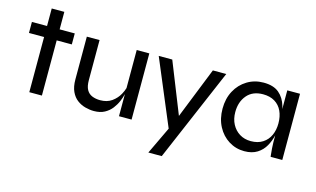

<svg xmlns="http://www.w3.org/2000/svg" viewBox="-96 -915 2303 1398"><g transform="rotate(15 1055.5 -215.5)"><path d="M28 -499H142V-631H237V-499H351V-416H237V0H142V-416H28Z M913 0H818V-167Q812 -141 799.5 -111Q787 -81 765.5 -53Q744 -25 711 -7Q678 11 631 11Q599 11 565.5 2Q532 -7 504 -28Q476 -49 459 -85.5Q442 -122 442 -177V-499H538V-197Q538 -151 552.5 -125Q567 -99 594 -88Q621 -77 655 -77Q707 -77 742.5 -102.5Q778 -128 798 -165Q811 -189 818 -212V-499H913Z M984 -499H1086L1239 -115L1392 -499H1493L1194 200H1093L1191 -6Z M1764 10Q1700 10 1647 -23Q1594 -56 1563 -114.5Q1532 -173 1532 -249Q1532 -325 1563.5 -383.5Q1595 -442 1650 -475.5Q1705 -509 1773 -509Q1848 -509 1889.5 -474Q1931 -439 1948 -380Q1951 -369 1953 -358V-499H2049V0H1961Q1961 0 1959 -18.5Q1957 -37 1955 -63Q1953 -89 1953 -109V-160Q1943 -117 1922 -79Q1900 -39 1861 -14.5Q1822 10 1764 10ZM1791 -73Q1844 -73 1880.5 -96.5Q1917 -120 1935 -160Q1953 -200 1953 -249Q1953 -302 1934.5 -342Q1916 -382 1879.5 -404Q1843 -426 1791 -426Q1713 -426 1670.5 -376Q1628 -326 1628 -249Q1628 -197 1649 -157.5Q1670 -118 1706.5 -95.5Q1743 -73 1791 -73Z"/></g></svg>

Font: Syne Med Modified
Style: Regular
Weight: 500
Designer: Lucas Descroix
Foundry: Bonjour Monde
Version: Version 2.200